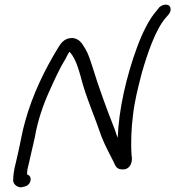

<svg xmlns="http://www.w3.org/2000/svg" viewBox="-20 -791 746 817"><path d="M36 -23C36 -9 51 6 69 6H70C92 3 106 -4 110 -23C113 -36 105 -46 95 -49C95 -63 98 -78 102 -92L114 -145C118 -164 124 -185 128 -206C140 -276 163 -344 190 -403C212 -452 235 -503 259 -541C264 -551 270 -563 276 -571C306 -538 318 -483 333 -430C355 -356 387 -284 411 -212C427 -171 447 -135 463 -103C472 -83 476 -70 503 -70C533 -70 546 -100 540 -130C536 -184 539 -249 546 -301C552 -357 566 -413 583 -479C607 -563 642 -666 685 -715C692 -724 706 -735 706 -750C707 -777 675 -776 658 -760L646 -745C614 -709 585 -649 564 -592C517 -465 485 -323 481 -205C476 -215 473 -228 468 -241C433 -329 399 -423 371 -514C362 -541 355 -564 342 -585C332 -600 319 -631 282 -629C251 -627 237 -604 225 -584C171 -495 118 -389 86 -271C73 -225 68 -188 58 -145L46 -93C40 -71 36 -43 36 -23Z"/></svg>

Font: Stray Cat
Style: BdObl
Weight: 700
Version: Version 1.0